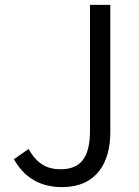

<svg xmlns="http://www.w3.org/2000/svg" viewBox="-20 -752 570 785"><path d="M234 13C374 13 431 -86 431 -211V-732H348V-219C348 -106 309 -60 227 -60C172 -60 130 -83 97 -143L37 -101C79 -26 144 13 234 13Z"/></svg>

Font: Noto Sans CJK HK DemiLight
Style: Regular
Weight: 350
Designer: Ryoko NISHIZUKA 西塚涼子 (kana, bopomofo & ideographs); Paul D. Hunt (Latin, Greek & Cyrillic); Sandoll Communications 산돌커뮤니
Foundry: Adobe
Version: Version 2.004;hotconv 1.0.118;makeotfexe 2.5.65603